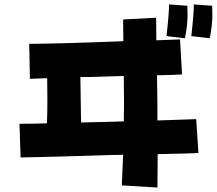

<svg xmlns="http://www.w3.org/2000/svg" viewBox="-20 -834 979 867"><path d="M193 -481Q152 -479 115 -478L112 -636Q246 -637 458 -645Q500 -646 537 -648Q537 -694 536 -746L685 -754Q685 -702 686 -652Q747 -654 793 -656L802 -498Q779 -496 689 -494Q691 -382 691 -290Q798 -294 866 -296L876 -143Q844 -141 692 -138L691 13L530 3Q533 -64 536 -135Q508 -135 476 -134Q204 -125 73 -123L68 -275Q122 -275 192 -277Q194 -327 194 -381Q194 -418 193 -481ZM539 -491Q495 -489 443 -488Q390 -486 343 -486Q345 -365 346 -281Q406 -283 476 -284Q509 -285 539 -286Q540 -326 540 -369Q540 -417 539 -491ZM743 -814 826 -808Q827 -789 827 -770Q827 -717 815 -661L732 -671Q745 -791 743 -814ZM855 -814 938 -808Q939 -789 939 -770Q939 -717 927 -661L844 -671Q857 -791 855 -814Z"/></svg>

Font: KN Bobohei
Style: Bold
Weight: 700
Designer: Kingnam Type Foundry
Version: Version 1.710;March 18, 2023